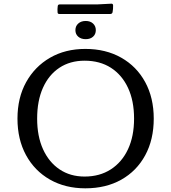

<svg xmlns="http://www.w3.org/2000/svg" viewBox="-20 -1016 931 1044"><path d="M446 -803Q421 -803 405.5 -816.5Q390 -830 390 -852Q390 -874 405.5 -888Q421 -902 446 -902Q471 -902 486 -888Q501 -874 501 -852Q501 -830 486 -816.5Q471 -803 446 -803ZM294 -983Q295 -992 305 -992H508L586 -996Q595 -996 595 -986Q595 -977 594.5 -967.5Q594 -958 592 -949Q589 -940 580 -940H302Q293 -940 293 -950Q292 -958 292.5 -966.5Q293 -975 294 -983ZM444 8Q335 8 251.5 -39.5Q168 -87 121.5 -172.5Q75 -258 75 -371Q75 -484 122 -569Q169 -654 252 -702Q335 -750 444 -750Q555 -750 639 -702.5Q723 -655 769.5 -569.5Q816 -484 816 -371Q816 -257 769.5 -171.5Q723 -86 639.5 -39Q556 8 444 8ZM440 -56Q522 -56 582.5 -95Q643 -134 676 -204.5Q709 -275 709 -371Q709 -468 676 -538.5Q643 -609 583 -647.5Q523 -686 440 -686Q361 -686 303 -647.5Q245 -609 213.5 -538.5Q182 -468 182 -371Q182 -275 214 -204.5Q246 -134 304 -95Q362 -56 440 -56Z"/></svg>

Font: Hahmlet
Style: Regular
Weight: 400
Designer: Minjoo Ham & Mark Frömberg
Foundry: hypertype
Version: Version 1.001; ttfautohint (v1.8.3)